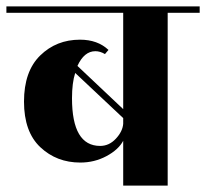

<svg xmlns="http://www.w3.org/2000/svg" viewBox="-40 -580 644 600"><path d="M584 -560V-540H484V0H345V-140Q330 -112 292.5 -92Q255 -72 211 -72Q137 -72 86 -120Q35 -168 35 -262.5Q35 -357 85.5 -406.5Q136 -456 210 -456Q265 -456 299 -424L288 -411Q273 -420 258 -420Q223 -420 202 -374L345 -239V-540H-20V-560ZM185 -273Q185 -124 273 -124Q301 -124 322 -146.5Q343 -169 345 -193V-211L195 -352Q185 -321 185 -273Z"/></svg>

Font: Rozha One
Style: Regular
Weight: 400
Designer: Tim Donaldson, Indian Type Foundry
Foundry: Indian Type Foundry
Version: Version 1.300;PS 1.0;hotconv 1.0.78;makeotf.lib2.5.61930; tt